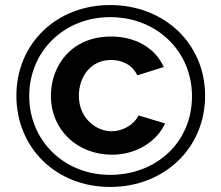

<svg xmlns="http://www.w3.org/2000/svg" viewBox="-20 -735 878 762"><path d="M45 -355C45 -148 203 7 417 7C633 7 794 -148 794 -355C794 -561 633 -715 417 -715C203 -715 45 -561 45 -355ZM742 -353C742 -169 599 -41 417 -41C233 -41 96 -178 96 -354C96 -531 234 -667 417 -667C603 -667 742 -531 742 -353ZM182 -355C182 -219 287 -121 425 -121C533 -121 609 -185 635 -245L530 -277C510 -237 464 -214 423 -214C362 -214 293 -265 293 -355C293 -428 338 -497 421 -497C456 -497 502 -484 525 -436L630 -469C596 -544 519 -590 421 -590C261 -590 182 -472 182 -355Z"/></svg>

Font: FIGSv2-sans-serif SemiBold
Style: Regular
Weight: 600
Designer: Matt McInerney, Pablo Impallari, Rodrigo Fuenzalida,Mirko Velimirovic
Foundry: Matt McInerney, Pablo Impallari, Rodrigo Fuenzalida
Version: Version 4.021;hotconv 1.0.109;makeotfexe 2.5.65596